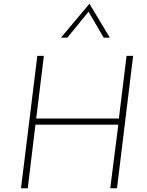

<svg xmlns="http://www.w3.org/2000/svg" viewBox="-20 -1004 785 1024"><path d="M690 -706 604 0H568L611 -339H169L128 0H92L179 -706H214L173 -372H614L655 -706ZM533 -803 448 -949 460 -951 339 -803H305L457 -984L566 -803Z"/></svg>

Font: Josefin Sans Thin ExtraLight
Style: Italic
Weight: 250
Italic angle: -7°
Version: Version 2.000